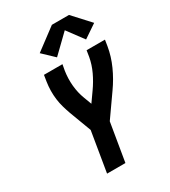

<svg xmlns="http://www.w3.org/2000/svg" viewBox="-233 -1094 1065 1205"><g transform="rotate(-30 300.0 -491.0)"><path d="M177 0 225 -289 166 -446Q156 -474 147.5 -503.5Q139 -533 135 -564Q131 -595 131.5 -627Q132 -659 137 -691L144 -735H278L270 -691Q262 -637 267 -584.5Q272 -532 290 -485L311 -429L359 -497Q391 -542 414 -591Q437 -640 446 -691L453 -735H586L579 -691Q568 -624 538.5 -558.5Q509 -493 467 -434L356 -276L310 0ZM270 -789 189 -866 344 -982H468L580 -860L484 -795L397 -912Z"/></g></svg>

Font: Iosevka Curly XBdExObl
Style: Regular
Weight: 800
Width: 7
Italic angle: -9°
Monospace: yes
Designer: Belleve Invis
Foundry: Belleve Invis
Version: Version 11.1.0; ttfautohint (v1.8.3)